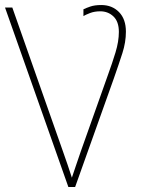

<svg xmlns="http://www.w3.org/2000/svg" viewBox="-20 -744 571 764"><path d="M383 -724Q357 -724 339.5 -718Q322 -712 312 -707V-680Q320 -685 338 -692Q356 -699 379 -699Q410 -699 431.5 -678.5Q453 -658 453 -617Q453 -579 439.5 -535Q426 -491 411 -450L302 -143Q290 -109 282 -84.5Q274 -60 266 -37Q259 -60 249.5 -87Q240 -114 230 -143L29 -714H0L252 0H279L433 -432Q453 -489 467 -532.5Q481 -576 481 -618Q481 -668 453.5 -696Q426 -724 383 -724Z"/></svg>

Font: Noto Sans Display Thin
Style: Regular
Weight: 250
Designer: Monotype Design Team
Foundry: Monotype Imaging Inc.
Version: Version 1.900